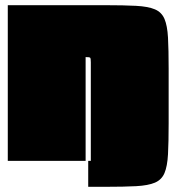

<svg xmlns="http://www.w3.org/2000/svg" viewBox="-20 -620 680 740"><path d="M320 100V0H330V-380Q330 -395 327.5 -397.5Q325 -400 310 -400V0H10V-600H385Q458 -600 504.5 -597.5Q551 -595 577 -584Q603 -573 614 -547Q625 -521 627.5 -475Q630 -429 630 -355V-145Q630 -72 627.5 -25.5Q625 21 614 47Q603 73 577 84Q551 95 505 97.5Q459 100 385 100Z"/></svg>

Font: Badeen Display
Style: Regular
Weight: 400
Version: Version 1.000; ttfautohint (v1.8.4.7-5d5b)